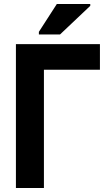

<svg xmlns="http://www.w3.org/2000/svg" viewBox="-20 -933 540 953"><path d="M173 -762H278L428 -904V-913H262L173 -775ZM59 0H198V-587H476V-714H59Z"/></svg>

Font: Noto Sans Mono ExtraCondensed ExtraBold
Style: Regular
Weight: 800
Width: 2
Designer: Monotype Design Team
Foundry: Monotype Imaging Inc.
Version: Version 2.014